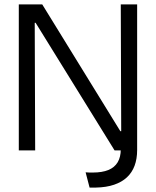

<svg xmlns="http://www.w3.org/2000/svg" viewBox="-20 -680 706 868"><path d="M385 168 367 99Q376 100 384 100Q392 100 400 100Q442 100 470 88.5Q498 77 512 53.5Q526 30 526 -5V-56H600V-2Q600 38 588.5 69Q577 100 554 121.5Q531 143 496 155Q461 167 414 168Q407 168 400 168Q393 168 385 168ZM65 0V-660H171L524 -87H528L526 -660H600V0H498L141 -577H137L139 0Z"/></svg>

Font: Bricolage Grotesque 72pt Light
Style: Regular
Weight: 300
Designer: Mathieu Triay
Foundry: Atelier Triay
Version: Version 1.001;gftools[0.9.33.dev8+g029e19f]